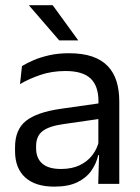

<svg xmlns="http://www.w3.org/2000/svg" viewBox="-20 -703 534 734"><path d="M355.5 0 359 -118.5 356 -131V-286.5L356.5 -315Q356.5 -374.5 326.2 -403Q296 -431.5 230.5 -431.5Q178 -431.5 134.2 -416.5Q90.5 -401.5 56.5 -381.5L64 -450.5Q83 -462 109.2 -473.2Q135.5 -484.5 169.2 -492Q203 -499.5 243.5 -499.5Q296 -499.5 332.8 -486.8Q369.5 -474 392.2 -450Q415 -426 425.5 -392Q436 -358 436 -316V0ZM187.5 10.5Q115 10.5 76.2 -24.8Q37.5 -60 37.5 -125.5V-140Q37.5 -207.5 79.2 -240.8Q121 -274 212 -287L366.5 -309L371 -250L222 -228.5Q166 -220.5 142 -201.2Q118 -182 118 -144.5V-136.5Q118 -98 141.8 -77.5Q165.5 -57 213 -57Q255 -57 285 -71.5Q315 -86 333.5 -110.5Q352 -135 358.5 -165L371 -110H355.5Q348.5 -78 329.2 -50.5Q310 -23 275.5 -6.2Q241 10.5 187.5 10.5ZM181.5 -683 278.5 -549.5V-548.5H206.5L91.5 -681.5V-683Z"/></svg>

Font: Anek Tamil
Style: Regular
Weight: 400
Designer: Aadarsh Rajan (Tamil), Yesha Goshar (Latin)
Foundry: Ek Type
Version: Version 1.003